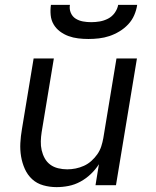

<svg xmlns="http://www.w3.org/2000/svg" viewBox="-20 -760 640 788"><path d="M212 8Q184 8 157.5 0.5Q131 -7 112 -24.5Q93 -42 82 -66.5Q71 -91 66.5 -118Q62 -145 63.5 -173Q65 -201 70 -230L118 -520H201L151 -218Q148 -199 147.5 -180Q147 -161 151 -143.5Q155 -126 163.5 -110.5Q172 -95 186 -84.5Q200 -74 218.5 -69.5Q237 -65 256 -65Q273 -65 290.5 -68.5Q308 -72 324.5 -79.5Q341 -87 355 -99.5Q369 -112 379.5 -127Q390 -142 395.5 -159Q401 -176 404 -193L458 -520H542L456 0H372L386 -86Q372 -64 352.5 -45.5Q333 -27 310 -14.5Q287 -2 262 3Q237 8 212 8ZM343 -600Q322 -600 301 -602.5Q280 -605 261 -612Q242 -619 226 -631Q210 -643 200 -660Q190 -677 188 -698Q186 -719 189 -740H267Q264 -723 270.5 -707.5Q277 -692 290.5 -683.5Q304 -675 320.5 -672Q337 -669 354 -669Q372 -669 389.5 -672Q407 -675 423.5 -683.5Q440 -692 451 -707.5Q462 -723 465 -740H543Q540 -719 531 -698Q522 -677 506 -660Q490 -643 470 -631Q450 -619 429 -612Q408 -605 386 -602.5Q364 -600 343 -600Z"/></svg>

Font: Iosevka SS04 Extended
Style: Italic
Weight: 400
Width: 7
Italic angle: -9°
Monospace: yes
Designer: Belleve Invis
Foundry: Belleve Invis
Version: Version 19.0.0; ttfautohint (v1.8.4)